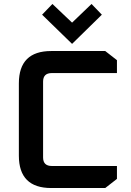

<svg xmlns="http://www.w3.org/2000/svg" viewBox="-20 -947 659 967"><path d="M75 -163V-527Q75 -690 238 -690H510L569 -644V-579H241Q197 -579 197 -536V-154Q197 -111 241 -111H569V-46L510 0H238Q75 0 75 -163ZM192 -873 244 -927 343 -833 441 -927 493 -873 343 -726Z"/></svg>

Font: Oxanium SemiBold
Style: Regular
Weight: 600
Designer: Severin Meyer
Version: Version 2.000